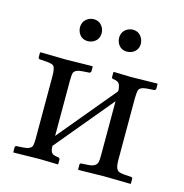

<svg xmlns="http://www.w3.org/2000/svg" viewBox="-95 -711 768 801"><g transform="rotate(15 288.5 -310.0)"><path d="M144 -429.2Q144 -429.2 257.8 -431.2L259.8 -429.2V-408.2Q257.8 -403.3 253.9 -401.9L224.1 -399.9Q191.9 -397.9 186 -382.3Q183.1 -372.1 183.1 -348.1V-109.9L389.2 -357.9Q389.2 -388.7 375 -396.5Q366.2 -400.9 354 -401.9Q349.6 -404.3 349.1 -407.2V-429.2L351.1 -431.2Q352.1 -431.2 423.8 -429.2L539.1 -431.2L540 -429.2V-408.2Q538.1 -403.3 534.2 -401.9L503.9 -399.9Q472.2 -397.9 467.3 -382.8Q464.4 -372.6 463.9 -348.1V-79.1Q463.9 -42 479 -34.2Q488.3 -29.8 503.9 -28.8L534.2 -26.9Q539.6 -24.9 540 -21V0L539.1 2Q458.5 0 423.8 0Q392.1 0 314 2L312 0V-22Q313.5 -25.9 316.9 -26.9L348.1 -28.8Q381.3 -30.8 386.7 -50.8Q389.2 -60.5 389.2 -79.1V-314.9L183.1 -66.9V-64.9Q183.1 -38.1 197.8 -31.7Q206.5 -28.3 220.2 -26.9Q225.6 -24.4 226.1 -21V0L225.1 2Q210 1.5 189.9 1Q163.6 0 144 0Q111.3 0 33.2 2L32.2 0V-22Q33.7 -25.9 37.1 -26.9L67.9 -28.8Q100.6 -30.8 105.5 -48.3Q107.9 -57.6 107.9 -77.1V-347.2Q107.9 -385.7 97.2 -393.1Q87.9 -398.4 67.9 -399.9L38.1 -401.9Q32.7 -403.8 32.2 -407.2V-429.2L35.2 -431.2Q36.1 -431.2 144 -429.2ZM166 -574.2Q166 -604.5 193.4 -617.7Q203.1 -622.1 212.9 -622.1Q242.7 -622.1 255.9 -593.8Q259.8 -583.5 259.8 -574.2Q259.8 -543.5 231.4 -530.8Q222.2 -527.3 212.9 -526.9Q182.1 -526.9 169.9 -555.2Q166 -564.9 166 -574.2ZM335 -574.2Q335 -604.5 362.3 -617.7Q372.1 -622.1 381.8 -622.1Q411.6 -622.1 424.8 -593.8Q428.7 -583.5 429.2 -574.2Q429.2 -543.5 400.9 -530.8Q391.6 -527.3 381.8 -526.9Q351.1 -526.9 338.9 -555.2Q335 -564.9 335 -574.2Z"/></g></svg>

Font: Linux Libertine Display O
Style: Regular
Weight: 400
Designer: Philipp H. Poll
Foundry: Philipp H. Poll
Version: Version 5.0.9